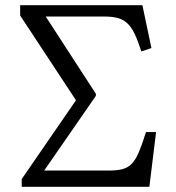

<svg xmlns="http://www.w3.org/2000/svg" viewBox="-20 -723 683 743"><path d="M64 0V-30L274 -335L58 -663V-703H531L566 -537L527 -524Q513 -567 500.5 -593Q488 -619 472 -633.5Q456 -648 435 -653.5Q414 -659 383 -659H157L351 -360V-352L135 -40L119 -63H401Q433 -63 454 -68.5Q475 -74 490 -89.5Q505 -105 517.5 -134.5Q530 -164 545 -212H584L558 0Z"/></svg>

Font: Literata 18pt Light
Style: Regular
Weight: 300
Designer: Latin by Veronika Burian and Jose Scaglione. Greek by Irene Vlachou. Cyrillic by Vera Evstafieva.
Foundry: TypeTogether
Version: Version 3.103;gftools[0.9.29]